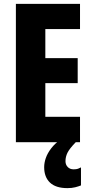

<svg xmlns="http://www.w3.org/2000/svg" viewBox="-20 -734 474 991"><path d="M393 0H62V-714H393V-584H214V-434H381V-305H214V-131H393ZM318 98Q318 116 329.5 128Q341 140 360 140Q374 140 382.5 137Q391 134 398 130V223Q386 228 368.5 232.5Q351 237 328 237Q268 237 238 208.5Q208 180 208 129Q208 106 216.5 81.5Q225 57 244 32Q263 7 295 -16L371 0Q339 33 328.5 54Q318 75 318 98Z"/></svg>

Font: Noto Sans Khmer ExtraCondensed ExtraBold
Style: Regular
Weight: 800
Width: 2
Designer: Danh Hong and the Monotype Design Team
Foundry: Monotype Imaging Inc.
Version: Version 2.004